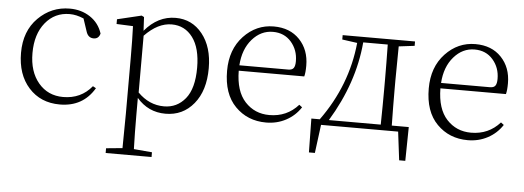

<svg xmlns="http://www.w3.org/2000/svg" viewBox="-50 -664 2908 1066"><g transform="rotate(5 1403.5 -130.5)"><path d="M464.8 -103.5 482.4 -93.8Q418.9 13.7 290 13.7Q182.6 13.7 116.7 -59.6Q50.8 -132.8 50.8 -253.9Q50.8 -375 124 -448.2Q197.3 -521.5 299.8 -521.5Q364.3 -521.5 413.6 -488.8Q462.9 -456.1 481.4 -398.4Q473.6 -368.2 445.3 -368.2Q414.1 -368.2 403.3 -403.3L379.9 -473.6Q338.9 -491.2 301.8 -491.2Q218.8 -491.2 166.5 -427.2Q114.3 -363.3 114.3 -257.8Q114.3 -154.3 167 -91.8Q219.7 -29.3 304.7 -29.3Q404.3 -29.3 464.8 -103.5Z M720.7 -407.2V-90.8Q784.2 -26.4 867.2 -26.4Q939.5 -26.4 985.8 -83Q1032.2 -139.6 1032.2 -255.9Q1032.2 -365.2 988.3 -424.3Q944.3 -483.4 871.1 -483.4Q793.9 -483.4 720.7 -407.2ZM713.9 -510.7 717.8 -434.6Q791 -521.5 889.6 -521.5Q981.4 -521.5 1039.1 -449.2Q1096.7 -377 1096.7 -258.8Q1096.7 -133.8 1036.1 -60.1Q975.6 13.7 878.9 13.7Q782.2 13.7 718.8 -60.5V32.2Q718.8 136.7 721.7 224.6L823.2 233.4V259.8H567.4V233.4L658.2 224.6Q660.2 107.4 660.2 33.2V-278.3Q660.2 -380.9 657.2 -455.1L565.4 -459V-485.4L700.2 -517.6Z M1264.6 -290H1537.1Q1558.6 -290 1566.9 -301.8Q1575.2 -313.5 1575.2 -339.8Q1575.2 -402.3 1536.6 -446.8Q1498 -491.2 1434.6 -491.2Q1367.2 -491.2 1318.8 -435.5Q1270.5 -379.9 1264.6 -290ZM1628.9 -259.8H1263.7Q1264.6 -145.5 1318.4 -87.4Q1372.1 -29.3 1454.1 -29.3Q1551.8 -29.3 1615.2 -100.6L1631.8 -87.9Q1600.6 -40 1550.3 -13.2Q1500 13.7 1439.5 13.7Q1335.9 13.7 1267.6 -55.7Q1199.2 -125 1199.2 -253.9Q1199.2 -373 1269 -447.3Q1338.9 -521.5 1436.5 -521.5Q1527.3 -521.5 1581.1 -464.8Q1634.8 -408.2 1634.8 -320.3Q1634.8 -281.2 1628.9 -259.8Z M1786.1 -30.3H2075.2Q2077.1 -139.6 2077.1 -225.6V-282.2Q2077.1 -367.2 2075.2 -476.6H1938.5Q1918.9 -249 1786.1 -30.3ZM2136.7 -30.3H2231.4L2228.5 158.2H2194.3L2174.8 0H1745.1L1724.6 158.2H1691.4L1688.5 -30.3H1735.4Q1881.8 -232.4 1905.3 -470.7L1821.3 -482.4V-506.8H2224.6V-482.4L2136.7 -471.7Q2134.8 -362.3 2134.8 -282.2V-225.6Q2134.8 -139.6 2136.7 -30.3Z M2388.7 -290H2661.1Q2682.6 -290 2690.9 -301.8Q2699.2 -313.5 2699.2 -339.8Q2699.2 -402.3 2660.6 -446.8Q2622.1 -491.2 2558.6 -491.2Q2491.2 -491.2 2442.9 -435.5Q2394.5 -379.9 2388.7 -290ZM2752.9 -259.8H2387.7Q2388.7 -145.5 2442.4 -87.4Q2496.1 -29.3 2578.1 -29.3Q2675.8 -29.3 2739.3 -100.6L2755.9 -87.9Q2724.6 -40 2674.3 -13.2Q2624 13.7 2563.5 13.7Q2460 13.7 2391.6 -55.7Q2323.2 -125 2323.2 -253.9Q2323.2 -373 2393.1 -447.3Q2462.9 -521.5 2560.5 -521.5Q2651.4 -521.5 2705.1 -464.8Q2758.8 -408.2 2758.8 -320.3Q2758.8 -281.2 2752.9 -259.8Z"/></g></svg>

Font: GenYoMin TW TTF ExtraLight
Style: Regular
Weight: 250
Version: Version 1.300